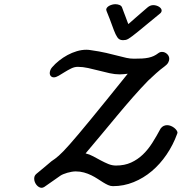

<svg xmlns="http://www.w3.org/2000/svg" viewBox="-20 -872 861 910"><path d="M730.5 -620.1Q738.3 -626 748 -626Q760.7 -626 771.5 -616.5Q782.2 -606.9 782.2 -592.8Q782.2 -584.5 777.1 -575.2Q772 -565.9 759.8 -557.1Q739.7 -542.5 720 -524.7Q700.2 -506.8 682.1 -489.7Q646 -452.6 609.6 -411.1Q573.2 -369.6 536.4 -325.4Q499.5 -281.2 461.9 -235.8Q424.3 -190.4 385.7 -145Q404.3 -140.6 422.1 -130.9Q439.9 -121.1 457.8 -111.6Q475.6 -102.1 493.4 -94.7Q511.2 -87.4 529.8 -87.4Q570.3 -87.4 601.3 -101.6Q632.3 -115.7 657.2 -139.6Q682.1 -163.6 702.1 -195.3Q722.2 -227.1 741.2 -262.7Q747.6 -271.5 755.6 -275.1Q763.7 -278.8 772 -278.8Q781.2 -278.8 790 -275.1Q798.8 -271.5 805.7 -266.1Q812.5 -260.7 816.9 -254.4Q821.3 -248 821.3 -242.7Q821.3 -240.7 819.3 -236.8Q800.3 -184.6 769.5 -139.4Q738.8 -94.2 699.5 -61Q660.2 -27.8 613.3 -8.8Q566.4 10.3 515.1 10.3Q503.9 10.3 492.4 5.1Q481 0 468.5 -7.8Q456.1 -15.6 442.1 -24.7Q428.2 -33.7 412.4 -41.5Q396.5 -49.3 378.2 -54.4Q359.9 -59.6 338.9 -59.6Q330.6 -59.6 320.1 -57.9Q309.6 -56.2 299.3 -53.2Q289.1 -50.3 280.3 -46.6Q271.5 -43 266.6 -39.6Q247.6 -26.4 228.5 -12.9Q209.5 0.5 190.4 13.7Q183.6 18.1 177.2 18.1Q170.4 18.1 164.1 14.2Q157.7 10.3 152.8 4.2Q147.9 -2 145 -9.5Q142.1 -17.1 142.1 -24.9Q142.1 -31.7 144.3 -37.4Q146.5 -43 152.8 -48.3Q170.9 -63 188.5 -77.9Q206.1 -92.8 224.1 -107.9Q233.4 -114.3 241.5 -120.1Q249.5 -126 259 -134.5Q268.6 -143.1 281 -155.8Q293.5 -168.5 311 -188.5Q328.6 -208.5 352.8 -237.1Q377 -265.6 409.9 -305.9Q442.9 -346.2 486.1 -399.4Q529.3 -452.6 585.4 -522.5Q575.7 -521.5 566.4 -520.5Q557.1 -519.5 547.4 -519.5Q524.4 -519.5 499.3 -525.1Q474.1 -530.8 448.5 -537.4Q422.9 -543.9 397.5 -549.6Q372.1 -555.2 348.6 -555.2Q333 -555.2 317.1 -547.4Q301.3 -539.6 286.4 -530.3Q271.5 -521 258.3 -513.2Q245.1 -505.4 235.4 -505.4Q226.6 -505.4 221.2 -511Q215.8 -516.6 215.8 -525.9Q215.8 -531.2 218.3 -538.6Q220.7 -545.9 226.6 -552.7Q240.7 -569.3 259.8 -584.5Q278.8 -599.6 300 -611.1Q321.3 -622.6 344.2 -629.4Q367.2 -636.2 389.2 -636.2Q398.4 -636.2 407.2 -634.8Q452.6 -628.4 483.9 -621.1Q515.1 -613.8 538.3 -607.7Q561.5 -601.6 579.1 -597.7Q596.7 -593.8 614.7 -593.8Q636.7 -593.8 653.6 -594.7Q670.4 -595.7 684.1 -598.6Q697.8 -601.6 708.7 -606.7Q719.7 -611.8 730.5 -620.1ZM739.3 -808.6Q703.6 -779.3 678.7 -758.8Q653.8 -738.3 636.5 -724.1Q619.1 -710 608.2 -701.7Q597.2 -693.4 589.6 -688.7Q582 -684.1 576.2 -682.9Q570.3 -681.6 563.5 -681.6Q550.3 -681.6 542.7 -688Q535.2 -694.3 527.8 -710Q520.5 -725.6 511.2 -752Q502 -778.3 485.4 -818.8Q483.4 -823.7 483.4 -825.7Q483.4 -831.5 487.5 -836.4Q491.7 -841.3 498 -844.7Q504.4 -848.1 512 -850.1Q519.5 -852.1 526.9 -852.1Q537.1 -852.1 546.4 -848.4Q555.7 -844.7 558.6 -836.4Q561.5 -828.6 566.4 -815.4Q571.3 -802.2 576.2 -789.6Q580.6 -776.4 584.5 -767.1L588.4 -757.8Q606.9 -773.9 624 -789.1Q638.7 -801.8 653.8 -814.9Q668.9 -828.1 678.7 -836.4Q691.9 -847.7 706.1 -847.7Q713.9 -847.7 721.2 -845.5Q728.5 -843.3 733.9 -839.8Q739.3 -836.4 742.7 -831.8Q746.1 -827.1 746.1 -822.3Q746.1 -814.5 739.3 -808.6Z"/></svg>

Font: Damion
Style: Regular
Weight: 400
Foundry: vernon adams
Version: Version 1.000